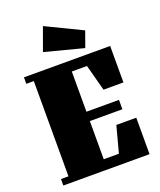

<svg xmlns="http://www.w3.org/2000/svg" viewBox="-156 -962 884 1059"><g transform="rotate(-20 285.5 -432.5)"><path d="M30 0V-38H74V-597H30V-635H536V-421H419L378 -575H289V-339H480V-284H289V-60H378L419 -214H536V0ZM225 -865 436 -763 403 -671 176 -730Z"/></g></svg>

Font: Unlock
Style: Regular
Weight: 400
Designer: Eduardo Rodriguez Tunni
Foundry: Eduardo Rodriguez Tunni
Version: Version 1.003; ttfautohint (v1.8.4.7-5d5b);gftools[0.9.23]